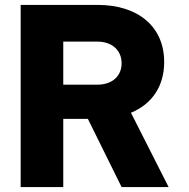

<svg xmlns="http://www.w3.org/2000/svg" viewBox="-20 -760 766 780"><path d="M237 0V-277H337L474 0H665L512 -302C597 -337 647 -409 647 -508C647 -652 541 -740 377 -740H64V0ZM375 -591C435 -591 474 -556 474 -503C474 -450 435 -416 375 -416H237V-591Z"/></svg>

Font: Be Vietnam Pro ExtraBold
Style: Regular
Weight: 800
Designer: Lam Bao, Tony Le, Vietanh Nguyen
Foundry: Yellow Type Foundry
Version: Version 1.002